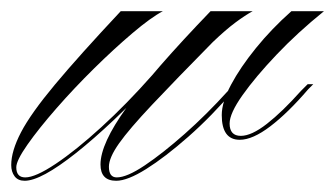

<svg xmlns="http://www.w3.org/2000/svg" viewBox="-99 -313 597 342"><path d="M116 -293H191Q170 -282 137 -254Q104 -226 68.5 -191Q33 -156 1.5 -120Q-30 -84 -50 -55.5Q-70 -27 -70 -15Q-70 3 -54 3Q-36 3 0 -21Q36 -45 81.5 -86.5Q127 -128 172 -179H183Q99 -90 36.5 -40.5Q-26 9 -55 9Q-67 9 -73 1Q-79 -7 -79 -19Q-79 -44 -61.5 -77.5Q-44 -111 -1 -162.5Q42 -214 116 -293ZM108 9Q80 9 80 -20Q80 -57 126.5 -121.5Q173 -186 276 -293H351Q338 -286 320.5 -273Q303 -260 280 -238Q213 -170 172 -126.5Q131 -83 113 -57.5Q95 -32 95 -16Q95 3 109 3Q127 3 159 -18.5Q191 -40 230 -74.5Q269 -109 307 -151L318 -163H328L319 -154Q278 -106 236.5 -69.5Q195 -33 161.5 -12Q128 9 108 9ZM450 -154Q414 -112 382.5 -88Q351 -64 328 -64Q296 -64 296 -108Q296 -131 312.5 -162Q329 -193 357 -227.5Q385 -262 420 -293H478Q431 -255 393.5 -215.5Q356 -176 333 -143.5Q310 -111 310 -93Q310 -71 330 -71Q349 -71 376.5 -92.5Q404 -114 437 -151L449 -163H459Z"/></svg>

Font: Ballet 24pt
Style: Regular
Weight: 400
Designer: Maximiliano R. Sproviero
Foundry: Omnibus-Type
Version: Version 1.100